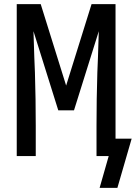

<svg xmlns="http://www.w3.org/2000/svg" viewBox="-20 -755 657 929"><path d="M462 154 506 0H447V-147Q447 -211 448 -275.5Q449 -340 451 -404L454 -478Q455 -509 456 -541Q457 -573 458 -604L338 -221H262L142 -604Q143 -573 144 -541Q145 -509 146 -478L149 -404Q151 -340 152 -275.5Q153 -211 153 -147V0H61V-735H177L300 -341L423 -735H539V-84H617L548 154Z"/></svg>

Font: Iosevka Medium Extended
Style: Regular
Weight: 500
Width: 7
Monospace: yes
Designer: Belleve Invis
Foundry: Belleve Invis
Version: Version 32.5.0; ttfautohint (v1.8.4)